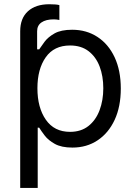

<svg xmlns="http://www.w3.org/2000/svg" viewBox="-20 -695 649 919"><path d="M157.7 -545.5V-458.8H167.6Q176.8 -473 193.4 -495.2Q209.9 -517.4 240.9 -535Q272 -552.6 325.3 -552.6Q394.2 -552.6 446.7 -518.1Q499.3 -483.7 528.8 -420.5Q558.2 -357.2 558.2 -271.3Q558.2 -184.7 528.8 -121.3Q499.3 -57.9 447.1 -23.3Q394.9 11.4 326.7 11.4Q274.1 11.4 242.5 -6.2Q210.9 -23.8 193.9 -46.3Q176.8 -68.9 167.6 -83.8H160.5V204.5H76.7V-545.5Q76.7 -607.6 113.8 -641.2Q150.9 -674.7 215.9 -674.7Q250.7 -674.7 264.2 -670.5V-599.4Q250 -602.3 237.2 -602.3Q199.6 -602.3 178.6 -587.7Q157.7 -573.2 157.7 -545.5ZM159.1 -272.7Q159.1 -180 199.4 -122Q239.7 -63.9 315.3 -63.9Q367.9 -63.9 403.2 -91.8Q438.6 -119.7 456.5 -167.1Q474.4 -214.5 474.4 -272.7Q474.4 -330.3 456.9 -376.6Q439.3 -422.9 403.9 -450.1Q368.6 -477.3 315.3 -477.3Q238.6 -477.3 198.9 -420.8Q159.1 -364.3 159.1 -272.7Z"/></svg>

Font: Inter Zeller
Style: Regular
Weight: 400
Designer: Rasmus Andersson; Joe Bland
Foundry: zeller
Version: Version 3.015;git-dec3a8cb1